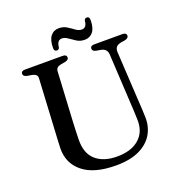

<svg xmlns="http://www.w3.org/2000/svg" viewBox="-154 -991 1054 1135"><g transform="rotate(-20 373.0 -423.0)"><path d="M589 -294.5 571.5 -613Q569.5 -648.5 532.5 -656L505 -660.5Q491 -663.5 486 -668.8Q481 -674 481 -681.5Q481 -700 505.5 -700H683.5Q708 -700 708 -681.5Q708 -666 684 -660.5L658.5 -656.5Q635 -651.5 626.8 -640Q618.5 -628.5 619.5 -610.5L637.5 -293.5Q639.5 -268.5 640.5 -244.5Q641.5 -220.5 642.5 -194.5Q644.5 -133 616 -85.2Q587.5 -37.5 529.5 -10.2Q471.5 17 384.5 17Q246.5 17 175.8 -40.2Q105 -97.5 107.5 -193Q108 -213 110 -248.2Q112 -283.5 114 -321.5L130.5 -624Q132 -649.5 97.5 -656L70 -660.5Q45.5 -665.5 45.5 -681.5Q45.5 -700 70.5 -700H307Q331.5 -700 331.5 -681.5Q331.5 -666 307.5 -661L279.5 -656Q249.5 -650.5 248 -624.5L231.5 -323.5Q229.5 -287 228.5 -257.5Q227.5 -228 227 -203Q225 -116.5 273.5 -73.5Q322 -30.5 408 -30.5Q496.5 -30.5 546.2 -74Q596 -117.5 593.5 -194.5Q592.5 -228.5 591.5 -251.5Q590.5 -274.5 589 -294.5ZM463.5 -744.5Q435.5 -744.5 414 -758Q392.5 -771.5 374 -785Q355.5 -798.5 337 -798.5Q307.5 -798.5 303.5 -755.5Q300 -741.5 286.5 -741.5Q269.5 -741.5 269.5 -762.5Q269.5 -812 288.8 -836.8Q308 -861.5 341 -861.5Q369 -861.5 390.5 -848Q412 -834.5 430.2 -821Q448.5 -807.5 467.5 -807.5Q498 -807.5 501.5 -850Q504.5 -864.5 518.5 -864.5Q535 -864.5 535 -843Q535 -794 515.8 -769.2Q496.5 -744.5 463.5 -744.5Z"/></g></svg>

Font: Fraunces 9pt
Style: Regular
Weight: 400
Version: Version 1.000;[b76b70a41]